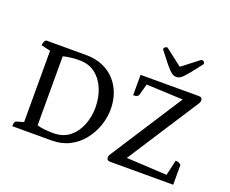

<svg xmlns="http://www.w3.org/2000/svg" viewBox="-137 -1110 1602 1336"><g transform="rotate(20 664.0 -442.0)"><path d="M63 0Q63 -35 79 -40L131 -55V-583L63 -599Q63 -626 80 -641H376Q449 -641 503.5 -616.5Q558 -592 594.5 -550.5Q631 -509 649 -456Q667 -403 667 -345Q667 -283 646 -222Q625 -161 585 -110.5Q545 -60 487 -30Q429 0 356 0ZM348 -52Q419 -52 466.5 -89.5Q514 -127 538.5 -188.5Q563 -250 563 -319Q563 -392 538 -454Q513 -516 465 -553.5Q417 -591 346 -591Q310 -591 279.5 -587Q249 -583 227 -577V-66Q253 -58 284.5 -55Q316 -52 348 -52ZM788 0Q762 0 762 -25Q762 -36 769 -46L1114 -580L843 -592L820 -508Q817 -499 808 -494.5Q799 -490 780 -490V-641H1213Q1238 -641 1238 -616Q1238 -607 1231 -595L888 -65L1188 -49L1214 -163Q1240 -163 1255 -147V0ZM1018 -712Q1005 -712 994 -717Q983 -722 967.5 -737.5Q952 -753 928 -782.5Q904 -812 866 -862Q866 -871 873 -877.5Q880 -884 891 -884L1017 -787L1143 -884Q1168 -884 1168 -862Q1130 -812 1106 -782.5Q1082 -753 1067 -737.5Q1052 -722 1041 -717Q1030 -712 1018 -712Z"/></g></svg>

Font: Petrona Medium
Style: Regular
Weight: 500
Designer: Ringo R. Seeber
Foundry: Ringo R. Seeber
Version: Version 2.001; ttfautohint (v1.8.3)